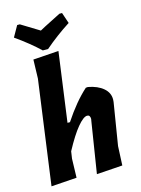

<svg xmlns="http://www.w3.org/2000/svg" viewBox="-133 -975 774 1054"><g transform="rotate(-15 254.0 -448.0)"><path d="M327 -900 348 -838Q269 -787 202 -729H172Q114 -784 37 -838L72 -900H87Q148 -863 190 -837Q213 -850 257 -872Q301 -894 312 -900ZM359 -471Q413 -461 444.5 -434Q476 -407 475 -368L474 -355L435 -115L430 -6L283 4L329 -286L331 -297Q331 -320 314 -320Q293 -320 258 -278Q223 -236 179 -154L173 -114L170 -6L25 4L106 -587L109 -694L254 -704L200 -310H214Q280 -410 347 -470Z"/></g></svg>

Font: Alegreya Sans SC ExtraBold
Style: Italic
Weight: 800
Italic angle: -7°
Designer: Juan Pablo del Peral
Foundry: Huerta Tipografica
Version: Version 2.007